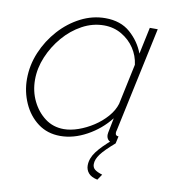

<svg xmlns="http://www.w3.org/2000/svg" viewBox="-79 -597 743 834"><g transform="rotate(10 292.5 -179.5)"><path d="M214 10Q157 10 115.5 -21Q74 -52 51.5 -102.5Q29 -153 29 -209Q29 -270 53 -327Q77 -384 118 -429.5Q159 -475 211 -501.5Q263 -528 319 -528Q387 -528 429.5 -490.5Q472 -453 491 -402L516 -520H551L452 -57Q451 -55 450.5 -51.5Q450 -48 450 -45Q450 -32 464 -32L457 0Q454 0 450 0.5Q446 1 443 0Q429 -2 422.5 -10.5Q416 -19 416 -31Q416 -35 417 -40.5Q418 -46 421 -60.5Q424 -75 430 -106Q389 -54 330.5 -22Q272 10 214 10ZM224 -22Q254 -22 288 -34Q322 -46 353.5 -66.5Q385 -87 409 -114.5Q433 -142 442 -172L480 -351Q475 -390 453.5 -422.5Q432 -455 397 -475.5Q362 -496 319 -496Q269 -496 223 -471Q177 -446 141.5 -404.5Q106 -363 85 -313Q64 -263 64 -212Q64 -161 85 -118Q106 -75 141.5 -48.5Q177 -22 224 -22ZM354 115Q354 84 376.5 54Q399 24 443 -13H452L457 0Q414 37 396.5 60.5Q379 84 379 105Q379 120 389.5 128.5Q400 137 423 144L406 169Q378 163 366 148.5Q354 134 354 115Z"/></g></svg>

Font: Raleway Thin ExtraLight
Style: Italic
Weight: 250
Italic angle: -12°
Version: Version 4.026